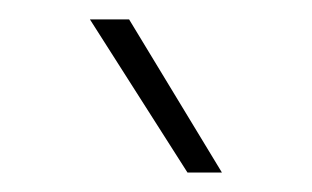

<svg xmlns="http://www.w3.org/2000/svg" viewBox="-20 -731 323 199"><path d="M210 -552.2 113.8 -710.9H73.2L174.3 -552.2Z"/></svg>

Font: Estedad-FD-VF Thin
Style: Regular
Weight: 100
Designer: Amin Abedi
Version: Version 5.0